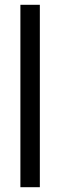

<svg xmlns="http://www.w3.org/2000/svg" viewBox="-20 -780 250 800"><path d="M146 0V-760H65V0Z"/></svg>

Font: Noto Sans Gujarati UI ExtraCondensed
Style: Regular
Weight: 400
Width: 2
Designer: Jelle Bosma - Monotype Design Team, Universal Thirst
Foundry: Monotype Imaging Inc.
Version: Version 2.106